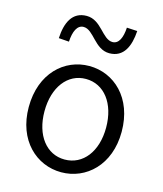

<svg xmlns="http://www.w3.org/2000/svg" viewBox="-119 -889 841 990"><g transform="rotate(15 301.0 -393.5)"><path d="M301 13C433 13 549 -91 549 -269C549 -450 433 -554 301 -554C169 -554 53 -450 53 -269C53 -91 169 13 301 13ZM301 -55C204 -55 137 -141 137 -269C137 -398 204 -485 301 -485C399 -485 466 -398 466 -269C466 -141 399 -55 301 -55ZM382 -644C459 -644 487 -711 492 -792L436 -795C433 -742 417 -704 383 -704C328 -704 300 -800 221 -800C144 -800 115 -735 111 -652L166 -648C169 -703 186 -741 220 -741C275 -741 303 -644 382 -644Z"/></g></svg>

Font: Noto Sans KR DemiLight
Style: Regular
Weight: 350
Designer: Ryoko NISHIZUKA 西塚涼子 (kana, bopomofo & ideographs); Paul D. Hunt (Latin, Greek & Cyrillic); Sandoll Communications 산돌커뮤니
Foundry: Adobe
Version: Version 2.004;hotconv 1.0.118;makeotfexe 2.5.65603